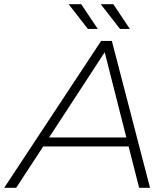

<svg xmlns="http://www.w3.org/2000/svg" viewBox="-67 -895 792 915"><path d="M-47 0 415 -700H466L648 0H596L546 -197H139L10 0ZM535 -240 432 -646 167 -240ZM505 -757 413 -875H473L552 -757ZM352 -757 260 -875H320L399 -757Z"/></svg>

Font: Montserrat Thin Light
Style: Italic
Weight: 300
Italic angle: -11.3°
Version: Version 9.000